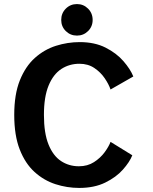

<svg xmlns="http://www.w3.org/2000/svg" viewBox="-20 -913 750 944"><path d="M369.5 11Q309.5 11 252.5 -7.5Q195.5 -26 149.8 -67.5Q104 -109 77 -178Q50 -247 50 -348Q50 -449 77.5 -517.8Q105 -586.5 151.2 -628Q197.5 -669.5 255 -687.8Q312.5 -706 372 -706Q445.5 -706 499.2 -678.8Q553 -651.5 587 -612.2Q621 -573 635.5 -537L523.5 -473Q515 -498.5 495 -528Q475 -557.5 444 -578.5Q413 -599.5 370.5 -599.5Q321 -599.5 281.5 -573.8Q242 -548 219 -492.5Q196 -437 196 -348Q196 -258.5 218.5 -202.8Q241 -147 280 -121.2Q319 -95.5 368 -95.5Q410.5 -95.5 442.2 -116Q474 -136.5 494.5 -164.5Q515 -192.5 523.5 -215.5L630.5 -149.5Q617.5 -116.5 584.2 -79Q551 -41.5 497.2 -15.2Q443.5 11 369.5 11ZM358.5 -738Q326 -738 303.5 -760.2Q281 -782.5 281 -815Q281 -848 303.5 -870.5Q326 -893 358.5 -893Q390.5 -893 413 -870.5Q435.5 -848 435.5 -815Q435.5 -782.5 413 -760.2Q390.5 -738 358.5 -738Z"/></svg>

Font: League Mono SemiBold
Style: Regular
Weight: 600
Width: 6
Designer: Tyler Finck
Foundry: The League of Moveable Type / Tyler Finck
Version: Version 2.300;RELEASE